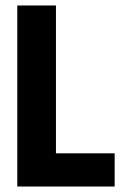

<svg xmlns="http://www.w3.org/2000/svg" viewBox="-20 -680 445 700"><path d="M43 0V-660H184V0ZM71 0V-121H398V0Z"/></svg>

Font: Bricolage Grotesque 72pt SemiCondensed
Style: Bold
Weight: 700
Width: 4
Designer: Mathieu Triay
Foundry: Atelier Triay
Version: Version 1.001;gftools[0.9.33.dev8+g029e19f]